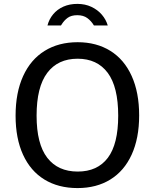

<svg xmlns="http://www.w3.org/2000/svg" viewBox="-20 -948 788 978"><path d="M59.4 -358.8Q59.4 -476.1 97.8 -560.4Q136.2 -644.8 207.5 -688.9Q278.7 -733 375.4 -733Q471.2 -733 542 -689Q612.7 -645.1 650.7 -561Q688.8 -477 688.8 -360Q688.8 -244 650.8 -160.7Q612.9 -77.4 542.2 -33.7Q471.5 10 374.8 10Q277.3 10 206.3 -33.5Q135.4 -76.9 97.4 -159.9Q59.4 -242.9 59.4 -358.8ZM582.1 -358.9Q582.1 -505.4 528.6 -577.2Q475 -648.9 375.4 -648.9Q274.9 -648.9 220.7 -576.9Q166.4 -504.9 166.4 -358.9Q166.4 -214.8 220.7 -144.4Q274.9 -74.1 376 -74.1Q476.4 -74.1 529.3 -144.1Q582.1 -214.1 582.1 -358.9ZM373.8 -928.2Q334.4 -928.2 302.8 -914.2Q271.3 -900.1 250.7 -875.2Q230.1 -850.4 221.8 -818.2H290.5Q292.6 -822.1 293.9 -823.4Q306.6 -844.1 324.9 -857.4Q343.2 -870.6 373.8 -870.6Q404.6 -870.6 424.6 -856Q444.6 -841.4 458.5 -818.2H528.9Q520.2 -848.2 498.8 -873.2Q477.4 -898.2 445.4 -913.2Q413.4 -928.2 373.8 -928.2Z"/></svg>

Font: Public Sans VF
Style: Regular
Weight: 400
Designer: Pablo Impallari, Rodrigo Fuenzalida (Modified by Dan O. Williams and USWDS)
Version: Version 1.003